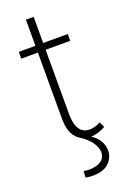

<svg xmlns="http://www.w3.org/2000/svg" viewBox="-154 -673 609 910"><g transform="rotate(-20 150.5 -218.0)"><path d="M150.4 183.6Q223.6 183.6 249 132.8Q257.8 115.2 257.8 95.7Q256.8 41 205.1 6.8Q239.3 5.9 278.3 -15.6L265.6 -43Q235.4 -27.3 211.9 -27.3Q150.4 -27.3 143.6 -107.4Q142.6 -118.2 142.6 -127.9V-454.1H266.6V-488.3H142.6V-620.1H103.5V-488.3H19.5V-454.1H103.5V-116.2Q104.5 -32.2 157.2 -3.9Q219.7 39.1 224.6 89.8Q224.6 134.8 175.8 146.5Q161.1 150.4 144.5 150.4Q130.9 150.4 115.2 147.5L113.3 179.7Q131.8 183.6 150.4 183.6Z"/></g></svg>

Font: Yaldevi Colombo ExtraLight
Style: Regular
Weight: 275
Designer: Sol Matas, Denzil Rajitha, Kosala Senevirathne and Pathum Egodawatta
Foundry: Mooniak
Version: Version 1.020 ; ttfautohint (v1.6)